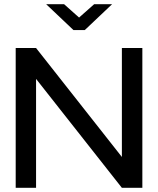

<svg xmlns="http://www.w3.org/2000/svg" viewBox="-20 -900 757 920"><path d="M55.2 -669.9H152.8L564 -147.9V-669.9H662.1V0H564L152.8 -522V0H55.2ZM201.2 -879.9H287.1L358.9 -815.9L431.2 -879.9H517.1L386.2 -755.9H332Z"/></svg>

Font: LT Wave
Style: Regular
Weight: 400
Designer: Daniel Lyons
Version: Version 2.5 (Glyphs App)